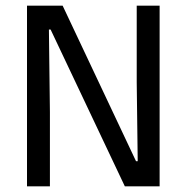

<svg xmlns="http://www.w3.org/2000/svg" viewBox="-20 -659 660 679"><path d="M75.5 -639H201.5L461 -89H467L463.5 -368V-639H544.5V0H421.5L159 -554.5H153L156.5 -262.5V0H75.5Z"/></svg>

Font: Anek Kannada
Style: Regular
Weight: 400
Version: Version 1.003